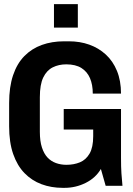

<svg xmlns="http://www.w3.org/2000/svg" viewBox="-20 -895 640 925"><path d="M282 10Q227 10 180 -7.5Q133 -25 98 -61Q63 -97 43.5 -153Q24 -209 24 -287V-399Q24 -476 43 -532.5Q62 -589 97.5 -625Q133 -661 181.5 -678.5Q230 -696 289 -696H312Q365 -696 410 -680Q455 -664 489.5 -632.5Q524 -601 543.5 -553.5Q563 -506 563 -444H427Q427 -487 413.5 -518.5Q400 -550 372 -567.5Q344 -585 299 -585Q263 -585 234 -570.5Q205 -556 188.5 -522Q172 -488 172 -427V-260Q172 -215 182 -184.5Q192 -154 209 -136Q226 -118 249.5 -109.5Q273 -101 300 -101Q336 -101 365 -113Q394 -125 411.5 -155Q429 -185 429 -239V-271H287V-370H563V-134Q563 -91 565 -60Q567 -29 570 0H489L466 -81Q441 -38 393 -14Q345 10 291 10ZM240 -762V-875H355V-762Z"/></svg>

Font: Chivo Mono Medium SemiBold
Style: Regular
Weight: 600
Monospace: yes
Version: Version 1.008